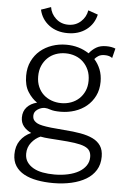

<svg xmlns="http://www.w3.org/2000/svg" viewBox="-59 -703 623 956"><g transform="rotate(5 253.0 -225.0)"><path d="M157 -661Q162 -628 187.5 -604.5Q213 -581 250 -581Q287 -581 312.5 -604.5Q338 -628 343 -661L392 -644Q381 -596 343 -567.5Q305 -539 250 -539Q195 -539 157 -567.5Q119 -596 108 -644ZM39 85Q39 44 59 15.5Q79 -13 113 -28Q89 -39 74.5 -57Q60 -75 60 -101Q60 -132 78.5 -152.5Q97 -173 129 -181Q103 -198 83 -229.5Q63 -261 63 -310Q63 -351 78.5 -383Q94 -415 119.5 -436.5Q145 -458 178.5 -469.5Q212 -481 249 -481Q313 -481 363 -448Q378 -467 398 -479Q418 -491 448 -491Q475 -491 494 -483L482 -435Q468 -446 444 -446Q424 -446 412 -438Q400 -430 394 -422Q413 -401 424 -373.5Q435 -346 435 -312Q435 -272 419.5 -241Q404 -210 378.5 -189Q353 -168 319.5 -157Q286 -146 249 -146Q216 -146 198.5 -152Q181 -158 170 -158Q151 -158 133.5 -146Q116 -134 116 -115Q116 -107 118 -100.5Q120 -94 126 -88Q132 -82 141 -77.5Q150 -73 166.5 -69.5Q183 -66 209 -63Q235 -60 276 -57Q321 -54 357.5 -47.5Q394 -41 419.5 -28.5Q445 -16 459 5Q473 26 473 59Q473 98 455.5 126.5Q438 155 407 173.5Q376 192 334 201.5Q292 211 244 211Q200 211 162.5 204Q125 197 97.5 182Q70 167 54.5 143Q39 119 39 85ZM123 -312Q123 -283 133 -260Q143 -237 160 -221.5Q177 -206 200 -197.5Q223 -189 249 -189Q275 -189 298 -197.5Q321 -206 338 -222Q355 -238 365 -260.5Q375 -283 375 -312Q375 -342 365 -365Q355 -388 338 -404.5Q321 -421 298 -429.5Q275 -438 249 -438Q223 -438 200 -429.5Q177 -421 160 -404.5Q143 -388 133 -365Q123 -342 123 -312ZM254 -5Q227 -7 204 -8.5Q181 -10 161 -14Q135 -3 116 21Q97 45 97 77Q97 101 108.5 118Q120 135 140 146.5Q160 158 187 163Q214 168 246 168Q282 168 313.5 161Q345 154 367.5 141Q390 128 403 109Q416 90 416 66Q416 48 408.5 35.5Q401 23 382.5 15Q364 7 332.5 2.5Q301 -2 254 -5Z"/></g></svg>

Font: Post Grotesk Light
Style: Light
Weight: 300
Version: Version 1.0